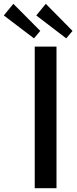

<svg xmlns="http://www.w3.org/2000/svg" viewBox="-91 -986 406 1006"><path d="M91 -742V0H205V-742ZM-21 -966 -71 -905 87 -785 120 -824ZM149 -966 99 -905 256 -785 289 -824Z"/></svg>

Font: Bisquit Text
Style: Regular
Weight: 400
Version: Version 1.004;Glyphs 3.2.3 (3260)